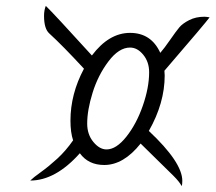

<svg xmlns="http://www.w3.org/2000/svg" viewBox="-20 -658 737 654"><path d="M83 -43Q93 -53 119.5 -72Q146 -91 175 -117.5Q204 -144 229 -180Q220 -207 220 -247Q220 -338 266 -424Q193 -503 148 -544Q130 -560 130 -604Q130 -623 136 -638Q164 -611 293 -469Q351 -546 423 -546Q495 -546 526 -478Q540 -494 560 -523Q580 -552 591 -565Q602 -578 624.5 -589.5Q647 -601 676 -601Q682 -601 694 -599Q682 -582 540 -417Q540 -414 540.5 -409Q541 -404 541 -401Q541 -307 487 -212Q601 -105 601 -42Q601 -30 599 -24Q591 -39 571 -59L517 -112L459 -169Q401 -96 335 -96Q281 -96 252 -136Q169 -43 83 -43ZM277 -237Q277 -200 298 -174.5Q319 -149 343 -149Q376 -149 410.5 -192.5Q445 -236 466.5 -298Q488 -360 488 -412Q488 -447 468 -471.5Q448 -496 423 -496Q385 -496 349.5 -449Q314 -402 295.5 -342.5Q277 -283 277 -237Z"/></svg>

Font: DancingScriptRegular
Style: Regular
Weight: 400
Designer: Pablo Impallari
Foundry: Pablo Impallari. www.impallari.com
Version: Version 1.002